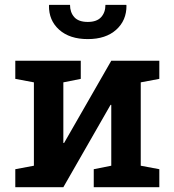

<svg xmlns="http://www.w3.org/2000/svg" viewBox="-20 -782 728 802"><path d="M43.9 0V-75.2L121.6 -89.8V-438L43.9 -452.6V-528.3H317.4V-452.6L244.6 -438V-185.1L247.6 -184.6L444.8 -528.3H645.5V-452.6L567.9 -438V-89.8L645.5 -75.2V0H371.6V-75.2L444.8 -89.8V-343.8L441.9 -344.2L244.6 0ZM346.7 -618.7Q271 -618.7 227.3 -657.7Q183.6 -696.8 184.6 -758.8L185.5 -761.7H272.5Q272.5 -730.5 290.3 -710.4Q308.1 -690.4 346.7 -690.4Q384.3 -690.4 402.3 -710.2Q420.4 -730 420.4 -761.7H507.3L508.3 -758.8Q508.8 -696.8 465.3 -657.7Q421.9 -618.7 346.7 -618.7Z"/></svg>

Font: Roboto Slab Medium
Style: Regular
Weight: 500
Designer: Google
Version: Version 2.001; ttfautohint (v1.8.3)